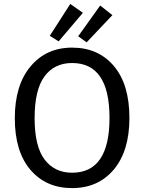

<svg xmlns="http://www.w3.org/2000/svg" viewBox="-20 -943 732 975"><path d="M336.9 -922.9 400.9 -877.9 277.8 -732.9 232.9 -761.2ZM488.8 -915 550.8 -866.2 419.9 -728 377 -758.8ZM346.2 -701.2Q479 -701.2 558.1 -607.9Q637.2 -514.6 637.2 -344.2Q637.2 -176.3 557.9 -82Q478.5 12.2 346.2 12.2Q213.9 12.2 134.5 -80.6Q55.2 -173.3 55.2 -342.8Q55.2 -510.3 135 -605.7Q214.8 -701.2 346.2 -701.2ZM346.2 -623Q255.9 -623 205.8 -554.9Q155.8 -486.8 155.8 -342.8Q155.8 -199.7 206.5 -132.8Q257.3 -65.9 346.2 -65.9Q536.1 -65.9 536.1 -344.2Q536.1 -623 346.2 -623Z"/></svg>

Font: FiraGO
Style: Regular
Weight: 400
Designer: bBox Type
Foundry: bBox Type GmbH
Version: Version 1.001;PS 001.001;hotconv 1.0.88;makeotf.lib2.5.64775